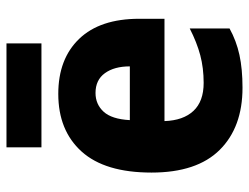

<svg xmlns="http://www.w3.org/2000/svg" viewBox="-108 -651 769 593"><g transform="rotate(-90 276.5 -354.5)"><path d="M283 -559Q391 -559 453 -494.5Q515 -430 515 -309V-231H199Q201 -173 230.5 -141.5Q260 -110 317 -110Q363 -110 402.5 -120.5Q442 -131 485 -153V-30Q447 -9 403.5 0.5Q360 10 302 10Q180 10 110 -60.5Q40 -131 40 -271Q40 -415 105 -487Q170 -559 283 -559ZM286 -444Q251 -444 228 -419Q205 -394 202 -338H368Q368 -386 347 -415Q326 -444 286 -444ZM439 -719V-611H118V-719Z"/></g></svg>

Font: Noto Sans Sinhala SemiCondensed ExtraBold
Style: Regular
Weight: 800
Width: 4
Designer: Jelle Bosma - Monotype Design Team
Foundry: Monotype Imaging Inc.
Version: Version 2.006; ttfautohint (v1.8.4.7-5d5b)